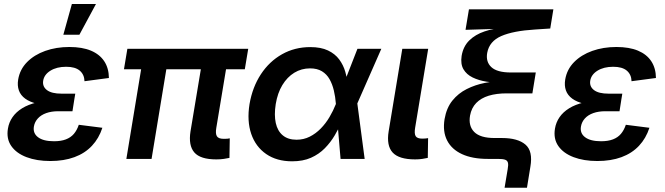

<svg xmlns="http://www.w3.org/2000/svg" viewBox="-20 -773 3236 934"><path d="M224.6 10.3Q158.7 10.3 109.1 -8.5Q59.6 -27.3 34.9 -62.7Q10.3 -98.1 18.6 -147.5Q23.4 -177.7 40.8 -202.9Q58.1 -228 87.6 -246.3Q117.2 -264.6 159.4 -274.7Q201.7 -284.7 255.9 -284.7H340.8L332.5 -231.9H263.7Q230.5 -231.9 205.1 -222.9Q179.7 -213.9 164.3 -197Q148.9 -180.2 145 -158.2Q139.2 -125 165 -105.5Q190.9 -85.9 242.7 -85.9Q276.9 -85.9 300.5 -95Q324.2 -104 339.4 -121.8Q354.5 -139.6 363.3 -166L478 -151.4Q461.4 -100.1 427.2 -63.7Q393.1 -27.3 342 -8.5Q291 10.3 224.6 10.3ZM254.4 -258.8Q200.7 -258.8 163.1 -267.6Q125.5 -276.4 102.8 -293Q80.1 -309.6 71.8 -333.3Q63.5 -356.9 68.4 -386.2Q76.7 -435.5 111.6 -470.9Q146.5 -506.3 200 -525.4Q253.4 -544.4 317.4 -544.4Q379.9 -544.4 422.4 -526.6Q464.8 -508.8 487.1 -475.1Q509.3 -441.4 509.8 -393.6L391.1 -377.9Q390.1 -410.6 367.9 -429.4Q345.7 -448.2 301.8 -448.2Q255.9 -448.2 225.1 -429Q194.3 -409.7 189.9 -379.4Q186 -351.6 208.7 -334.5Q231.4 -317.4 279.3 -317.4H346.2L336.4 -258.8ZM288.1 -604 329.6 -753.4H446.8L366.2 -604Z M1032.2 2.4Q954.6 2.4 925.3 -31.5Q896 -65.4 906.7 -133.8L968.8 -506.8H1091.3L1032.2 -150.9Q1027.3 -122.6 1035.2 -110.1Q1043 -97.7 1067.9 -97.7Q1078.1 -97.7 1085.2 -98.1Q1092.3 -98.6 1097.7 -100.1L1096.2 -4.9Q1085.4 -2.4 1068.6 0Q1051.8 2.4 1032.2 2.4ZM594.7 0 678.2 -506.8H800.8L717.3 0ZM583 -436 599.6 -535.6H1187.5L1170.9 -436Z M1400.9 11.7Q1326.2 11.7 1274.9 -23.7Q1223.6 -59.1 1202.1 -121.8Q1180.7 -184.6 1193.8 -266.6Q1208 -349.1 1249 -411.6Q1290 -474.1 1351.8 -509Q1413.6 -543.9 1489.3 -543.9Q1541 -543.9 1575.4 -527.6Q1609.9 -511.2 1630.1 -483.9Q1650.4 -456.5 1659.7 -423.6Q1668.9 -390.6 1671.9 -357.4H1709L1717.8 -272.9L1753.9 0H1636.7L1613.8 -269.5Q1611.3 -302.2 1604 -333Q1596.7 -363.8 1583 -387.9Q1569.3 -412.1 1546.1 -426.3Q1522.9 -440.4 1488.3 -440.4Q1446.3 -440.4 1411.6 -419.2Q1377 -397.9 1353.5 -359.1Q1330.1 -320.3 1321.3 -266.6Q1313 -213.4 1321.5 -174.6Q1330.1 -135.7 1355.7 -114.5Q1381.3 -93.3 1422.4 -93.3Q1457.5 -93.3 1486.8 -108.2Q1516.1 -123 1540.3 -147.7Q1564.5 -172.4 1582.8 -203.4Q1601.1 -234.4 1613.8 -266.6L1718.8 -535.6H1835L1716.8 -266.6L1679.7 -182.1H1643.6Q1628.4 -148.9 1608.4 -114.7Q1588.4 -80.6 1560.1 -51.8Q1531.7 -22.9 1492.9 -5.6Q1454.1 11.7 1400.9 11.7Z M1999.5 2.4Q1920.9 2.4 1890.1 -31Q1859.4 -64.5 1870.6 -133.8L1937 -535.6H2063L1999.5 -151.9Q1994.6 -123 2002 -110.8Q2009.3 -98.6 2034.7 -98.6Q2044.4 -98.6 2051 -99.4Q2057.6 -100.1 2062.5 -101.1L2061 -4.9Q2050.3 -2.4 2034.2 0Q2018.1 2.4 1999.5 2.4Z M2434.6 140.1 2449.7 49.8Q2453.6 29.3 2450.9 18.6Q2448.2 7.8 2437 3.9Q2425.8 0 2402.3 0H2352.5Q2277.8 0 2227.5 -23.2Q2177.2 -46.4 2155 -89.8Q2132.8 -133.3 2142.6 -193.4Q2151.9 -248 2180.7 -283.7Q2209.5 -319.3 2250.5 -339.8Q2291.5 -360.4 2337.4 -369.4Q2383.3 -378.4 2425.8 -379.4L2424.8 -369.1Q2384.8 -369.6 2346.7 -375.7Q2308.6 -381.8 2279.1 -396.2Q2249.5 -410.6 2234.6 -436Q2219.7 -461.4 2225.6 -501Q2233.4 -547.4 2262.7 -576.2Q2292 -605 2336.9 -620.1Q2381.8 -635.3 2435.5 -639.2L2437.5 -633.8L2244.6 -627.9L2261.2 -727.5H2671.9L2656.7 -634.3L2582.5 -629.4Q2477.1 -623 2418.7 -597.7Q2360.4 -572.3 2350.1 -516.1Q2342.3 -472.2 2370.4 -446.3Q2398.4 -420.4 2465.3 -420.4H2586.4L2569.8 -318.8H2444.3Q2395 -318.8 2357.4 -307.4Q2319.8 -295.9 2296.6 -272Q2273.4 -248 2266.6 -210.9Q2257.8 -160.2 2287.1 -130.9Q2316.4 -101.6 2385.7 -101.6H2421.9Q2498.5 -101.6 2535.9 -69.8Q2573.2 -38.1 2560.1 38.1L2543.5 140.1Z M2885.7 10.3Q2819.8 10.3 2770.3 -8.5Q2720.7 -27.3 2696 -62.7Q2671.4 -98.1 2679.7 -147.5Q2684.6 -177.7 2701.9 -202.9Q2719.2 -228 2748.8 -246.3Q2778.3 -264.6 2820.6 -274.7Q2862.8 -284.7 2917 -284.7H3002L2993.7 -231.9H2924.8Q2891.6 -231.9 2866.2 -222.9Q2840.8 -213.9 2825.4 -197Q2810.1 -180.2 2806.2 -158.2Q2800.3 -125 2826.2 -105.5Q2852.1 -85.9 2903.8 -85.9Q2938 -85.9 2961.7 -95Q2985.4 -104 3000.5 -121.8Q3015.6 -139.6 3024.4 -166L3139.2 -151.4Q3122.6 -100.1 3088.4 -63.7Q3054.2 -27.3 3003.2 -8.5Q2952.1 10.3 2885.7 10.3ZM2915.5 -258.8Q2861.8 -258.8 2824.2 -267.6Q2786.6 -276.4 2763.9 -293Q2741.2 -309.6 2732.9 -333.3Q2724.6 -356.9 2729.5 -386.2Q2737.8 -435.5 2772.7 -470.9Q2807.6 -506.3 2861.1 -525.4Q2914.6 -544.4 2978.5 -544.4Q3041 -544.4 3083.5 -526.6Q3126 -508.8 3148.2 -475.1Q3170.4 -441.4 3170.9 -393.6L3052.2 -377.9Q3051.3 -410.6 3029.1 -429.4Q3006.8 -448.2 2962.9 -448.2Q2917 -448.2 2886.2 -429Q2855.5 -409.7 2851.1 -379.4Q2847.2 -351.6 2869.9 -334.5Q2892.6 -317.4 2940.4 -317.4H3007.3L2997.6 -258.8Z"/></svg>

Font: Inter 20pt SemiBold
Style: Italic
Weight: 600
Italic angle: -9.3988°
Version: Version 4.001;git-66647c0bb